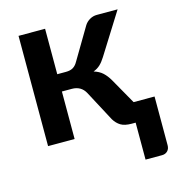

<svg xmlns="http://www.w3.org/2000/svg" viewBox="-103 -602 796 863"><g transform="rotate(-15 295.0 -170.5)"><path d="M367.5 -480.5Q376.5 -495 392 -504Q407.5 -513 425 -513H522L402.5 -322.5Q390 -302.5 377 -290.2Q364 -278 345.5 -271Q370.5 -263.5 386.5 -248.8Q402.5 -234 415.5 -211.5L483.5 -91.5H581V135Q581 152 571 162Q561 172 545.5 172H468.5V0H450Q417.5 0 399.5 -11Q381.5 -22 369 -42.5L293.5 -184.5Q283.5 -203 267.8 -212Q252 -221 231 -221H184.5V0H61V-513H184.5V-301.5H224.5Q245.5 -301.5 258.2 -309.2Q271 -317 280 -333Z"/></g></svg>

Font: Lato 2
Style: Bold
Weight: 700
Designer: Lukasz Dziedzic with Adam Twardoch and Botio Nikoltchev
Foundry: tyPoland Lukasz Dziedzic
Version: Version 2.015; 2015-08-06; http://www.latofonts.com/